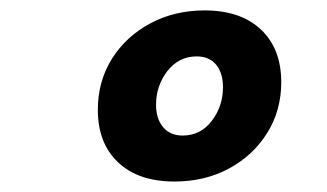

<svg xmlns="http://www.w3.org/2000/svg" viewBox="-20 -723 626 367"><path d="M313.5 -376Q244.6 -376 205.8 -412.6Q167 -449.2 167 -513.2Q167 -567.4 193.8 -610.4Q220.7 -653.3 267.1 -678.2Q313.5 -703.1 371.1 -703.1Q439.9 -703.1 478.8 -666.5Q517.6 -629.9 517.6 -565.9Q517.6 -511.7 490.7 -468.8Q463.9 -425.8 417.7 -400.9Q371.6 -376 313.5 -376ZM329.1 -463.9Q363.3 -463.9 384.8 -491.9Q406.2 -520 406.2 -556.2Q406.2 -583.5 393.1 -599.4Q379.9 -615.2 356 -615.2Q321.8 -615.2 300 -587.2Q278.3 -559.1 278.3 -522.9Q278.3 -496.1 291.7 -480Q305.2 -463.9 329.1 -463.9Z"/></svg>

Font: Cascadia Code PL SemiBold
Style: Italic
Weight: 600
Italic angle: -10°
Monospace: yes
Designer: Aaron Bell
Foundry: Saja Typeworks
Version: Version 2404.023; ttfautohint (v1.8.4)